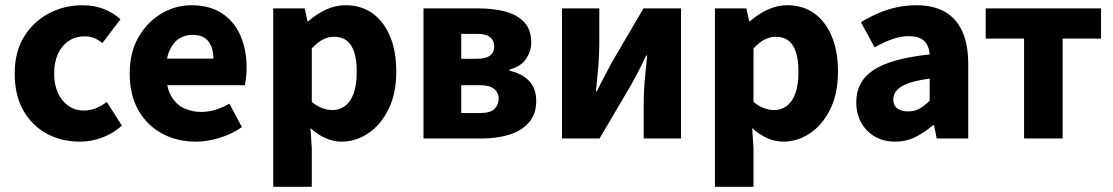

<svg xmlns="http://www.w3.org/2000/svg" viewBox="-20 -528 4244 732"><path d="M284.5 12Q213.7 12 157.4 -18.8Q101.2 -49.6 68.6 -107.6Q36 -165.7 36 -247.8Q36 -330.4 71.9 -388.4Q107.9 -446.5 166.9 -477.3Q225.9 -508 294.3 -508Q340.2 -508 376.5 -493.4Q412.8 -478.7 439.4 -454.7L370.4 -363.7Q356.6 -375.3 340.3 -382.4Q324 -389.4 302.5 -389.4Q268 -389.4 241.9 -372Q215.8 -354.6 201.1 -322.8Q186.4 -291.1 186.4 -247.8Q186.4 -205 201.2 -173.2Q216 -141.5 241.3 -124.1Q266.6 -106.6 299.4 -106.6Q323.9 -106.6 346.1 -115.7Q368.2 -124.7 387.1 -139.5L444.7 -48.9Q413.7 -20.9 371.8 -4.4Q329.9 12 284.5 12Z M726.4 12Q655.1 12 597.9 -18.8Q540.8 -49.6 507.6 -107.6Q474.5 -165.7 474.5 -248.2Q474.5 -328.8 508.4 -386.9Q542.2 -444.9 595.9 -476.5Q649.6 -508 709.2 -508Q780.2 -508 827.1 -476.6Q874.1 -445.2 897.1 -391.3Q920.2 -337.4 920.2 -270Q920.2 -250.6 918.1 -232.6Q916.1 -214.5 913.6 -203.3H588.5L587.4 -304.7H793.6Q793.6 -344.3 774.9 -369.7Q756.2 -395.2 712.4 -395.2Q688.3 -395.2 665.1 -382.2Q642 -369.1 627 -337Q612 -305 613.2 -248.2Q614.3 -191.9 633.7 -159.9Q653.2 -127.9 683.1 -114.6Q713 -101.3 746 -101.3Q774.6 -101.3 801.4 -109.4Q828.2 -117.6 854.4 -133L902.2 -43.4Q864.8 -17.1 817.7 -2.6Q770.6 12 726.4 12Z M1021.7 184.1V-496.1H1141.6L1152.2 -447.3H1155.9Q1185.3 -473.8 1222 -491Q1258.7 -508.1 1297.1 -508.1Q1357.2 -508.1 1400.5 -476.9Q1443.8 -445.7 1467.3 -389Q1490.8 -332.4 1490.8 -255.9Q1490.8 -170.8 1460.9 -110.8Q1431 -50.8 1383.4 -19.4Q1335.8 12 1282.1 12Q1250.6 12 1220.5 -1.5Q1190.4 -15.1 1163.7 -39.8L1168.7 38.7V184.1ZM1247.8 -108.3Q1273.5 -108.3 1294.5 -123.4Q1315.6 -138.4 1327.9 -170.7Q1340.1 -202.9 1340.1 -254.2Q1340.1 -298.8 1330.7 -328.4Q1321.3 -358 1302.3 -372.9Q1283.3 -387.8 1253.9 -387.8Q1231.8 -387.8 1211.4 -377.5Q1191 -367.1 1168.7 -343.4V-139.7Q1188.8 -122.6 1209.3 -115.5Q1229.7 -108.3 1247.8 -108.3Z M1594.6 0V-496H1805.4Q1861.5 -496 1906.5 -484Q1951.5 -472 1978.5 -443.5Q2005.4 -414.9 2005.4 -365.1Q2005.4 -333.6 1986.1 -304.2Q1966.7 -274.8 1922.3 -262.7V-258.7Q1953 -251.6 1976 -237.1Q1999 -222.6 2011.7 -199.6Q2024.3 -176.6 2024.3 -143.1Q2024.3 -92 1996.1 -60.5Q1968 -29 1921.3 -14.5Q1874.6 0 1817.6 0ZM1738.4 -303.8H1796.6Q1832.4 -303.8 1848.4 -316.3Q1864.3 -328.7 1864.3 -349.8Q1864.3 -372.6 1849.1 -385.8Q1833.8 -399 1797.4 -399H1738.4ZM1738.4 -97H1809.6Q1849 -97 1865.1 -112.7Q1881.2 -128.3 1881.2 -152.5Q1881.2 -174.8 1863.9 -189Q1846.6 -203.3 1807.8 -203.3H1738.4Z M2122.6 0V-496H2264.8V-358.4Q2264.8 -320.1 2261 -274.7Q2257.2 -229.3 2252.2 -180.3H2255.6Q2267.9 -206 2284.3 -236.3Q2300.6 -266.7 2311.9 -288.7L2433.1 -496H2576.4V0H2434.1V-138.1Q2434.1 -175.5 2438 -220.9Q2441.9 -266.2 2447.4 -316.2H2443.4Q2431.5 -290.2 2415.7 -259.5Q2399.9 -228.8 2387.6 -206.9L2265.8 0Z M2705.7 184.1V-496.1H2825.6L2836.2 -447.3H2839.9Q2869.3 -473.8 2906 -491Q2942.7 -508.1 2981.1 -508.1Q3041.2 -508.1 3084.5 -476.9Q3127.8 -445.7 3151.3 -389Q3174.8 -332.4 3174.8 -255.9Q3174.8 -170.8 3144.9 -110.8Q3115 -50.8 3067.4 -19.4Q3019.8 12 2966.1 12Q2934.6 12 2904.5 -1.5Q2874.4 -15.1 2847.7 -39.8L2852.7 38.7V184.1ZM2931.8 -108.3Q2957.5 -108.3 2978.5 -123.4Q2999.6 -138.4 3011.9 -170.7Q3024.1 -202.9 3024.1 -254.2Q3024.1 -298.8 3014.7 -328.4Q3005.3 -358 2986.3 -372.9Q2967.3 -387.8 2937.9 -387.8Q2915.8 -387.8 2895.4 -377.5Q2875 -367.1 2852.7 -343.4V-139.7Q2872.8 -122.6 2893.3 -115.5Q2913.7 -108.3 2931.8 -108.3Z M3392.8 12Q3347.5 12 3314.2 -8Q3281 -27.9 3262.7 -61.8Q3244.5 -95.7 3244.5 -137.6Q3244.5 -217.8 3310.9 -261.4Q3377.4 -305 3524.4 -320.5Q3522.9 -341.6 3514.7 -357.2Q3506.4 -372.9 3489.5 -381.5Q3472.5 -390.1 3445.6 -390.1Q3414.7 -390.1 3382.7 -379Q3350.7 -368 3314.4 -347.4L3262.3 -443.4Q3293.8 -462.6 3328 -477.4Q3362.2 -492.2 3398.8 -500.1Q3435.4 -508 3474.4 -508Q3537.6 -508 3581.5 -483.5Q3625.3 -459 3648.3 -409.3Q3671.4 -359.6 3671.4 -283.3V0H3551.2L3540.9 -50.6H3536.9Q3505.2 -23.2 3470.1 -5.6Q3435.1 12 3392.8 12ZM3442.2 -103.3Q3467.2 -103.3 3486.2 -114.1Q3505.3 -124.9 3524.4 -144.3V-228.2Q3472 -221.3 3441.7 -210Q3411.4 -198.6 3398.5 -183.2Q3385.6 -167.8 3385.6 -149Q3385.6 -125.8 3401.2 -114.5Q3416.7 -103.3 3442.2 -103.3Z M3884.3 0V-380.8H3738V-496.1H4177.7V-380.8H4031.3V0Z"/></svg>

Font: Source Sans 3
Style: Regular
Weight: 200
Designer: Paul D. Hunt
Foundry: Adobe
Version: Version 3.046;hotconv 1.0.118;makeotfexe 2.5.65603